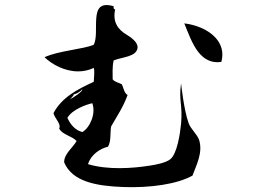

<svg xmlns="http://www.w3.org/2000/svg" viewBox="-20 -760 1040 772"><path d="M870 -511C881 -551 869 -584 846 -609C816 -642 765 -661 721 -666C736 -630 752 -583 778 -550C800 -523 828 -505 870 -511ZM781 -196C773 -221 747 -240 738 -266C719 -319 708 -425 708 -425C698 -354 715 -339 708 -262C704 -221 692 -142 665 -120C647 -105 603 -97 582 -94C512 -83 413 -76 334 -100C345 -138 383 -163 414 -170C428 -191 422 -230 427 -252C449 -291 475 -328 493 -378C479 -386 477 -406 470 -421C458 -428 441 -430 433 -441C433 -459 431 -493 437 -517C471 -531 528 -531 533 -567C536 -590 505 -611 490 -620C454 -641 432 -672 443 -722C437 -723 436 -727 437 -735C382 -751 370 -724 367 -686C364 -650 370 -606 357 -580C315 -562 215 -556 159 -530C190 -500 241 -473 294 -473C315 -473 336 -477 357 -487C361 -477 358 -447 357 -431C291 -401 228 -368 195 -305C201 -282 227 -262 218 -243C232 -217 269 -214 288 -193C272 -165 237 -141 238 -107C271 -29 368 -12 476 -8C582 -4 692 -19 754 -54C770 -97 796 -146 781 -196ZM310 -401C317 -394 268 -363 261 -361C261 -361 276 -374 277 -381C288 -382 305 -393 310 -401ZM351 -345C367 -303 341 -246 311 -229C281 -237 263 -260 251 -286C270 -320 328 -340 351 -345Z"/></svg>

Font: Yuji Syuku Std R
Style: Regular
Weight: 400
Designer: Kataoka Yuji
Foundry: Kinuta Font Factory
Version: Version 3.000;hotconv 1.0.111;makeotfexe 2.5.65597